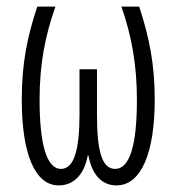

<svg xmlns="http://www.w3.org/2000/svg" viewBox="-20 -552 535 582"><path d="M402 -532H348C380 -441 395 -352 395 -249C395 -114 374 -40 329 -40C289 -40 274 -94 274 -204V-342H221V-204C221 -97 204 -40 165 -40C121 -40 100 -116 100 -249C100 -356 116 -441 148 -532H93C62 -439 46 -358 46 -250C46 -83 87 10 158 10C205 10 236 -25 246 -81H248C258 -25 287 10 333 10C409 10 449 -91 449 -250C449 -356 433 -437 402 -532Z"/></svg>

Font: Noto Sans Display Condensed Light
Style: Regular
Weight: 300
Width: 3
Designer: Monotype Design Team
Foundry: Monotype Imaging Inc.
Version: Version 1.900